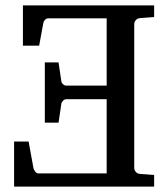

<svg xmlns="http://www.w3.org/2000/svg" viewBox="-20 -691 623 711"><path d="M550.8 -670.9V-627.9L499 -624Q488.3 -623 482.7 -616.2Q477.1 -609.4 477.1 -602.1V-68.8Q477.1 -61.5 482.7 -54.7Q488.3 -47.9 499 -46.9L550.8 -43V0H32.2V-167H85.9L104 -67.9Q105 -62.5 110.4 -55.7Q115.7 -48.8 122.1 -48.8H375V-323.7H225.1Q218.8 -323.7 212.9 -317.4Q207 -311 207 -305.7L196.8 -236.8H146V-460H196.8L207 -391.1Q207 -385.7 212.6 -379.9Q218.3 -374 225.1 -374H375V-623H158.2Q151.4 -623 146.2 -617.2Q141.1 -611.3 140.1 -604L125 -522H64.9V-670.9Z"/></svg>

Font: Charis SIL
Style: Regular
Weight: 400
Foundry: SIL International
Version: Version 4.112